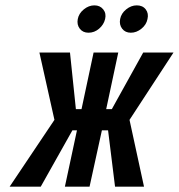

<svg xmlns="http://www.w3.org/2000/svg" viewBox="-20 -696 667 716"><path d="M332 -676Q311 -676 292.5 -661Q274 -646 270 -625Q266 -604 277.5 -589Q289 -574 310 -574Q332 -574 349.5 -589Q367 -604 372 -625Q377 -646 365 -661Q353 -676 332 -676ZM490 -676Q469 -676 450.5 -661Q432 -646 428 -625Q424 -604 435.5 -589Q447 -574 468 -574Q489 -574 507.5 -589Q526 -604 530 -625Q535 -646 523.5 -661Q512 -676 490 -676ZM627 -500H514L397 -289H376L421 -500H329L284 -289H263L241 -500H127L183 -249L16 0H132L250 -210H267L222 0H314L360 -210H383L409 0H517L463 -249Z"/></svg>

Font: Advent Pro SemiBold
Style: Italic
Weight: 600
Italic angle: -12°
Version: Version 3.000